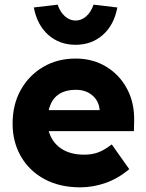

<svg xmlns="http://www.w3.org/2000/svg" viewBox="-20 -793 626 823"><path d="M324 10Q236 10 171 -25Q106 -60 70 -122Q34 -184 34 -263Q34 -345 69 -407.5Q104 -470 165 -506Q226 -542 304 -542Q378 -542 435.5 -507Q493 -472 525 -411.5Q557 -351 555 -274L554 -231H189Q202 -184 241 -157Q280 -130 341 -130Q375 -130 401.5 -140Q428 -150 459 -174L534 -68Q487 -28 433 -9Q379 10 324 10ZM306 -408Q209 -408 189 -321H407V-322Q404 -360 376 -384Q348 -408 306 -408ZM304 -601Q235 -601 187 -643.5Q139 -686 125 -761L227 -773Q238 -741 258.5 -723Q279 -705 304 -705Q329 -705 349.5 -723Q370 -741 381 -773L483 -761Q469 -686 421 -643.5Q373 -601 304 -601Z"/></svg>

Font: Lexend
Style: Bold
Weight: 700
Designer: Bonnie Shaver-Troup, Thomas Jockin
Foundry: Lexend
Version: Version 1.007; ttfautohint (v1.8.3)